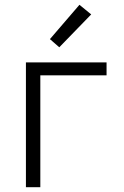

<svg xmlns="http://www.w3.org/2000/svg" viewBox="-20 -780 515 800"><path d="M88 0V-520H424V-466H148V0ZM227 -583 188 -617 311 -760 360 -720Z"/></svg>

Font: Iosevka QP Light
Style: Regular
Weight: 300
Designer: Belleve Invis
Foundry: Belleve Invis
Version: Version 20.0.0; ttfautohint (v1.8.4)